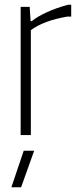

<svg xmlns="http://www.w3.org/2000/svg" viewBox="-20 -569 331 809"><path d="M80 66H124L69 220H28ZM67 -540H105L109 -480H114Q137 -499 177.5 -517.5Q218 -536 267 -549H280V-499H263Q164 -482 110 -442V0H67Z"/></svg>

Font: Encode Sans Compressed
Style: ExtraLight
Weight: 200
Designer: Pablo Impallari, Andres Torresi
Foundry: Pablo Impallari, Andres Torresi
Version: Version 1.000; ttfautohint (v1.00) -l 8 -r 50 -G 200 -x 14 -